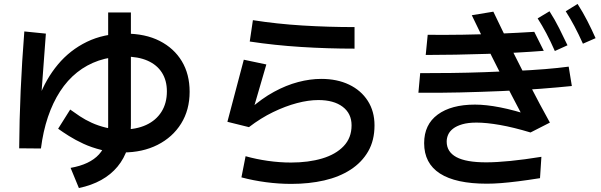

<svg xmlns="http://www.w3.org/2000/svg" viewBox="-20 -871 3040 971"><path d="M187 -120 77 -121Q78 -265 84.5 -412.5Q91 -560 103 -712L212 -701Q201 -560 191.5 -424.5Q182 -289 181 -172L135 -175Q142 -283 177 -377.5Q212 -472 273 -545Q334 -618 419.5 -659.5Q505 -701 613 -701Q715 -701 787.5 -664Q860 -627 899.5 -561.5Q939 -496 939 -407Q939 -315 896 -246Q853 -177 777 -138.5Q701 -100 602 -100Q544 -100 493.5 -112.5Q443 -125 402 -144Q361 -163 328.5 -183.5Q296 -204 274 -220L335 -317Q357 -301 384 -283Q411 -265 444 -250Q477 -235 516 -225.5Q555 -216 600 -216Q669 -216 719 -239Q769 -262 796.5 -305.5Q824 -349 824 -409Q824 -464 799 -503.5Q774 -543 726.5 -564Q679 -585 610 -585Q539 -585 479 -564.5Q419 -544 370 -505Q321 -466 284 -409Q247 -352 222.5 -279.5Q198 -207 187 -120ZM379 80 337 -22Q434 -39 480.5 -90Q527 -141 527 -233V-808H642V-239Q642 -110 574.5 -28.5Q507 53 379 80Z M1453 59Q1390 59 1325.5 50.5Q1261 42 1201 26L1222 -81Q1275 -66 1334.5 -57.5Q1394 -49 1452 -49Q1540 -49 1609 -69.5Q1678 -90 1718 -132Q1758 -174 1758 -237Q1758 -297 1713 -331Q1668 -365 1590 -365Q1540 -365 1481.5 -349.5Q1423 -334 1361 -304Q1299 -274 1239 -228L1130 -255L1213 -569L1327 -545L1258 -308L1243 -319Q1304 -373 1365.5 -406.5Q1427 -440 1487.5 -456Q1548 -472 1605 -472Q1685 -472 1745.5 -443Q1806 -414 1840 -361Q1874 -308 1874 -237Q1874 -161 1842 -105.5Q1810 -50 1753 -13Q1696 24 1619.5 41.5Q1543 59 1453 59ZM1773 -625Q1637 -625 1502.5 -633.5Q1368 -642 1243 -661L1259 -769Q1380 -750 1510 -742Q1640 -734 1773 -734Z M2730 -614Q2667 -609 2593 -605Q2519 -601 2441 -598.5Q2363 -596 2284.5 -594.5Q2206 -593 2133 -593L2143 -695Q2226 -694 2320.5 -695.5Q2415 -697 2508.5 -701Q2602 -705 2682 -710ZM2096 -402 2105 -501Q2182 -501 2264.5 -502Q2347 -503 2430 -506Q2513 -509 2591 -512.5Q2669 -516 2736.5 -521.5Q2804 -527 2856 -534L2872 -436Q2804 -429 2713 -422Q2622 -415 2517.5 -410.5Q2413 -406 2305.5 -403.5Q2198 -401 2096 -402ZM2442 58Q2285 58 2205 6.5Q2125 -45 2125 -147Q2125 -241 2193.5 -291.5Q2262 -342 2382 -342Q2438 -342 2509.5 -328Q2581 -314 2669 -285L2639 -253Q2602 -323 2568 -388.5Q2534 -454 2500.5 -519.5Q2467 -585 2434.5 -652.5Q2402 -720 2366 -794L2475 -812Q2495 -769 2523.5 -711.5Q2552 -654 2583.5 -590.5Q2615 -527 2647.5 -464Q2680 -401 2709.5 -345.5Q2739 -290 2761 -251L2663 -201Q2577 -227 2508.5 -239Q2440 -251 2390 -251Q2347 -251 2318 -242.5Q2289 -234 2271.5 -220.5Q2254 -207 2246.5 -190Q2239 -173 2239 -155Q2239 -103 2288 -76.5Q2337 -50 2439 -50Q2490 -50 2561 -57Q2632 -64 2718 -78L2711 30Q2648 40 2600 46Q2552 52 2514 55Q2476 58 2442 58ZM2928 -650Q2906 -699 2885 -738.5Q2864 -778 2841 -814L2901 -851Q2928 -809 2950.5 -765Q2973 -721 2992 -678ZM2786 -613Q2764 -663 2743 -702.5Q2722 -742 2699 -778L2759 -814Q2786 -772 2808 -728Q2830 -684 2850 -642Z"/></svg>

Font: Murecho Thin Medium
Style: Regular
Weight: 500
Version: Version 1.010